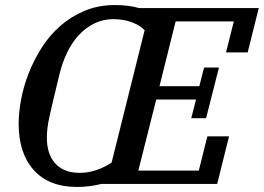

<svg xmlns="http://www.w3.org/2000/svg" viewBox="-20 -730 1047 762"><path d="M286 12Q174 12 114 -55Q54 -122 54 -239Q54 -282 63.5 -334Q73 -386 93.5 -438.5Q114 -491 145 -540Q176 -589 218.5 -626.5Q261 -664 315.5 -687Q370 -710 437 -710Q463 -710 487.5 -707Q512 -704 532 -698H1007L963 -522H877L908 -645H677L613 -388H771L790 -462H849L798 -261H739L758 -335H600L529 -53H769L803 -189H889L842 0H382Q359 6 334 9Q309 12 286 12ZM297 -44Q331 -44 364 -55.5Q397 -67 423 -85L554 -610Q537 -629 503.5 -641.5Q470 -654 430 -654Q389 -654 354.5 -637Q320 -620 293 -591Q266 -562 246.5 -521.5Q227 -481 216 -435Q202 -377 192.5 -337.5Q183 -298 177 -270.5Q171 -243 168.5 -223Q166 -203 166 -183Q166 -153 173.5 -128Q181 -103 197 -84Q213 -65 237.5 -54.5Q262 -44 297 -44Z"/></svg>

Font: IBM Plex Serif Medm
Style: Italic
Weight: 500
Italic angle: -14°
Designer: Mike Abbink, Paul van der Laan, Pieter van Rosmalen
Foundry: Bold Monday
Version: Version 3.001